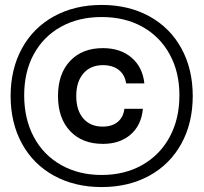

<svg xmlns="http://www.w3.org/2000/svg" viewBox="-20 -746 825 778"><path d="M761 -357Q761 -248 715 -164Q669 -80 585 -34Q501 12 392 12Q283 12 199 -34Q115 -80 69 -164Q23 -248 23 -357Q23 -466 69 -550Q115 -634 199 -680Q283 -726 392 -726Q501 -726 585 -680Q669 -634 715 -550Q761 -466 761 -357ZM392 -37Q485 -37 556.5 -77.5Q628 -118 667.5 -191Q707 -264 707 -360Q707 -454 667.5 -526Q628 -598 557 -637.5Q486 -677 392 -677Q298 -677 227 -637.5Q156 -598 117 -526.5Q78 -455 78 -360Q78 -264 117 -191Q156 -118 227.5 -77.5Q299 -37 392 -37ZM397 -551Q468 -551 513 -512.5Q558 -474 565 -408H491Q486 -443 461.5 -462.5Q437 -482 397 -482Q347 -482 318 -448.5Q289 -415 289 -357Q289 -299 317.5 -266Q346 -233 396 -233Q434 -233 457 -252Q480 -271 484 -305H559Q553 -239 509.5 -201Q466 -163 397 -163Q313 -163 264 -215Q215 -267 215 -357Q215 -447 264 -499Q313 -551 397 -551Z"/></svg>

Font: Non Bureau
Style: Regular
Weight: 400
Designer: Jona Saucedo
Foundry: Non Foundry
Version: Version 1.000; ttfautohint (v1.8.4)